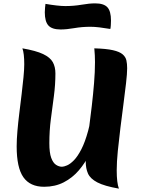

<svg xmlns="http://www.w3.org/2000/svg" viewBox="-20 -1089 846 1140"><path d="M309 -653Q309 -586 300 -518.5Q291 -451 282 -382Q273 -313 273 -239Q273 -182 284 -152Q295 -122 312.5 -110.5Q330 -99 348 -99Q359 -99 378 -107Q397 -115 419 -137.5Q441 -160 463 -202.5Q485 -245 503.5 -313Q522 -381 533 -481.5Q544 -582 544 -720L565 -400Q565 -348 552 -290.5Q539 -233 513 -178Q487 -123 448.5 -78Q410 -33 358.5 -6.5Q307 20 242 20Q159 20 119 -36.5Q79 -93 79 -220Q79 -260 83.5 -312Q88 -364 95 -420Q102 -476 108.5 -530.5Q115 -585 119.5 -631Q124 -677 124 -707Q124 -772 113 -802Q194 -788 236 -768Q278 -748 293.5 -720Q309 -692 309 -653ZM735 -684Q735 -652 728.5 -596Q722 -540 713 -471Q704 -402 695 -330Q686 -258 679.5 -192.5Q673 -127 673 -78Q673 -3 686 31Q600 16 558 -6Q516 -28 502.5 -58.5Q489 -89 489 -129Q489 -160 494.5 -211.5Q500 -263 508.5 -327Q517 -391 525 -460Q533 -529 538.5 -596Q544 -663 544 -720Q544 -739 543 -760Q542 -781 540 -802Q611 -800 650.5 -791Q690 -782 708 -766.5Q726 -751 730.5 -730.5Q735 -710 735 -684ZM340 -914Q289 -914 267.5 -937.5Q246 -961 246 -1016Q246 -1027 247.5 -1043.5Q249 -1060 250 -1066Q285 -1060 315.5 -1056.5Q346 -1053 368 -1053Q418 -1053 464.5 -1061Q511 -1069 545 -1069Q596 -1069 617.5 -1046Q639 -1023 639 -967Q639 -956 638 -939.5Q637 -923 635 -917Q600 -923 570 -926.5Q540 -930 517 -930Q467 -930 421 -922Q375 -914 340 -914Z"/></svg>

Font: Merienda Black
Style: Regular
Weight: 900
Designer: Eduardo Rodriguez Tunni
Foundry: Eduardo Rodriguez Tunni
Version: Version 2.001